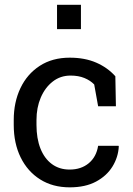

<svg xmlns="http://www.w3.org/2000/svg" viewBox="-20 -782 561 812"><path d="M274.9 10.3Q203.1 10.3 149.9 -23.2Q96.7 -56.6 67.4 -116.2Q38.1 -175.8 38.1 -253.9V-274.4Q38.1 -349.6 66.4 -409.2Q94.7 -468.8 147.9 -503.4Q201.2 -538.1 274.9 -538.1Q338.9 -538.1 387 -517.1Q435.1 -496.1 467.8 -459.5L470.2 -332.5H395L378.4 -424.8Q361.8 -441.9 336.9 -452.1Q312 -462.4 278.3 -462.4Q235.4 -462.4 202.9 -437Q170.4 -411.6 152.3 -369.1Q134.3 -326.7 134.3 -274.4V-253.9Q134.3 -196.3 151.1 -153.8Q168 -111.3 199.5 -88.1Q231 -64.9 274.4 -64.9Q323.2 -64.9 355.5 -91.8Q387.7 -118.7 395 -165.5H481.4L482.4 -162.6Q480 -117.2 455.6 -77.6Q431.2 -38.1 386 -13.9Q340.8 10.3 274.9 10.3ZM221.2 -658.7V-761.7H322.3V-658.7Z"/></svg>

Font: Roboto Slab LO
Style: Regular
Weight: 400
Designer: Google
Version: Version 2.000